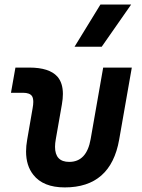

<svg xmlns="http://www.w3.org/2000/svg" viewBox="-20 -815 626 845"><path d="M265.1 9.8Q169.9 9.8 126.5 -45.9Q94.7 -85.9 94.7 -148.4Q94.7 -172.4 99.6 -200.2L123.5 -338.4Q126.5 -354.5 126.5 -366.2Q126.5 -382.8 121.1 -391.6Q111.3 -406.7 81.1 -406.7H28.3L47.9 -517.6H108.9Q196.8 -517.6 232.4 -478Q256.8 -450.2 256.8 -401.4Q256.8 -380.4 252.4 -355.5L225.6 -202.6Q222.2 -184.1 222.2 -168.9Q222.2 -102.5 284.7 -102.5Q361.3 -102.5 378.9 -202.6L434.1 -517.6H560.1L504.4 -200.2Q467.3 9.8 265.1 9.8ZM308.1 -609.4 421.9 -794.9H557.1L427.7 -609.4Z"/></svg>

Font: CaskaydiaCove NFP SemiBold
Style: Italic
Weight: 600
Italic angle: -10°
Designer: Aaron Bell
Foundry: Saja Typeworks
Version: Version 2111.001; VTT 6.35;Nerd Fonts 3.1.1